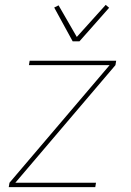

<svg xmlns="http://www.w3.org/2000/svg" viewBox="-20 -770 540 790"><path d="M16 0 19 -18 431 -502H99L102 -520H458L455 -502L43 -18H375L372 0ZM279 -600 203 -739 221 -748 296 -618 415 -750 429 -738 307 -600Z"/></svg>

Font: Iosevka SS18 Thin
Style: Italic
Weight: 100
Italic angle: -9°
Monospace: yes
Designer: Belleve Invis
Foundry: Belleve Invis
Version: Version 25.1.1; ttfautohint (v1.8.4)